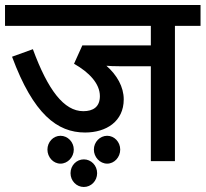

<svg xmlns="http://www.w3.org/2000/svg" viewBox="-20 -642 819 765"><path d="M677 -539H779V-622H0V-539H581V-461H308L275 -388C335 -354 378 -309 378 -259C378 -216 351 -199 312 -199C235 -199 171 -283 111 -446L28 -416C113 -187 208 -114 319 -114C403 -114 473 -158 473 -246C473 -296 446 -343 404 -380C416 -379 434 -378 459 -378H581V0H677ZM354 -46C354 -16 378 10 407 10C436 10 459 -16 459 -46C459 -76 436 -101 407 -101C378 -101 354 -76 354 -46ZM169 -46C169 -16 192 10 221 10C250 10 274 -16 274 -46C274 -76 250 -101 221 -101C192 -101 169 -76 169 -46ZM261 48C261 79 285 103 314 103C343 103 367 79 367 48C367 17 343 -7 314 -7C285 -7 261 17 261 48Z"/></svg>

Font: Noto Sans Medium
Style: Italic
Weight: 500
Italic angle: -12°
Designer: Monotype Design Team
Foundry: Monotype Imaging Inc.
Version: Version 2.013